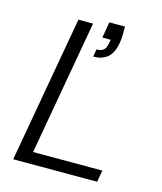

<svg xmlns="http://www.w3.org/2000/svg" viewBox="-109 -806 749 886"><g transform="rotate(15 265.0 -362.5)"><path d="M38 0 162 -700H232L118 -56H449L439 0ZM272 -553 278 -589Q301 -589 311.5 -598.5Q322 -608 326 -627L330 -649H290L303 -725H378Q378 -700 377.5 -682Q377 -664 374 -645Q365 -595 339 -574Q313 -553 272 -553Z"/></g></svg>

Font: DM Sans 9pt Light
Style: Italic
Weight: 300
Italic angle: -10°
Version: Version 4.004;gftools[0.9.30]